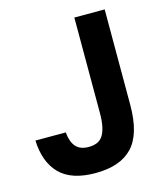

<svg xmlns="http://www.w3.org/2000/svg" viewBox="-107 -782 754 874"><g transform="rotate(-15 270.0 -345.5)"><path d="M236 9Q123 9 68 -46.5Q13 -102 9 -205H152Q156 -160 176 -137Q196 -114 236 -114Q258 -114 274.5 -120.5Q291 -127 302 -142.5Q313 -158 319 -184.5Q325 -211 325 -250V-700H468V-250Q468 -113 410.5 -52Q353 9 236 9Z"/></g></svg>

Font: 
Style: 㨦
Weight: 700
Designer: A.Korolkova, Vitaly Kuzmin
Foundry: ParaType Ltd
Version: Version 2.000